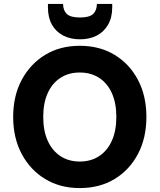

<svg xmlns="http://www.w3.org/2000/svg" viewBox="-20 -945 812 977"><path d="M386 12Q286 12 210 -34Q134 -80 90.5 -161.5Q47 -243 47 -350Q47 -457 90.5 -538.5Q134 -620 210 -666Q286 -712 386 -712Q487 -712 563 -666Q639 -620 682 -538.5Q725 -457 725 -350Q725 -243 682 -161.5Q639 -80 563 -34Q487 12 386 12ZM386 -123Q443 -123 485 -151Q527 -179 549.5 -229.5Q572 -280 572 -350Q572 -420 549.5 -470.5Q527 -521 485 -548.5Q443 -576 386 -576Q329 -576 287 -548.5Q245 -521 222.5 -470.5Q200 -420 200 -350Q200 -280 222.5 -229.5Q245 -179 287 -151Q329 -123 386 -123ZM387 -745Q338 -745 301 -764.5Q264 -784 244 -820Q224 -856 224 -907V-925H301Q301 -893 319.5 -874.5Q338 -856 387 -856Q436 -856 454.5 -874.5Q473 -893 473 -925H551V-907Q551 -856 530 -819.5Q509 -783 472.5 -764Q436 -745 387 -745Z"/></svg>

Font: DM Sans 11pt Black
Style: Regular
Weight: 900
Version: Version 4.004;gftools[0.9.30]